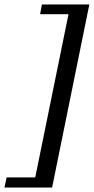

<svg xmlns="http://www.w3.org/2000/svg" viewBox="-55 -723 423 866"><path d="M-25 77H104L254 -659H126L134 -703H348L180 123H-35Z"/></svg>

Font: Taviraj Medium
Style: Italic
Weight: 500
Italic angle: -12°
Designer: Katatrad Team
Foundry: CadsonDemak
Version: Version 1.001